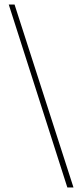

<svg xmlns="http://www.w3.org/2000/svg" viewBox="-20 -772 356 844"><path d="M303 52H276L18.5 -752H44Z"/></svg>

Font: Imbue 50pt SemiBold
Style: Regular
Weight: 600
Designer: Tyler Finck
Foundry: Etcetera Type Company
Version: Version 1.102; ttfautohint (v1.8.3)